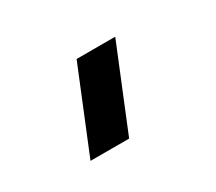

<svg xmlns="http://www.w3.org/2000/svg" viewBox="-51 -809 397 353"><g transform="rotate(-30 147.0 -632.5)"><path d="M60 -545H142L213.5 -720H131.5Z"/></g></svg>

Font: Manrope SemiBold
Style: Regular
Weight: 600
Designer: Mikhail Sharanda
Foundry: Mikhail Sharanda
Version: Version 4.505